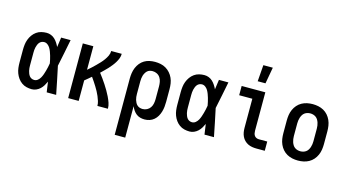

<svg xmlns="http://www.w3.org/2000/svg" viewBox="-99 -1152 3198 1763"><g transform="rotate(15 1500.0 -270.5)"><path d="M220 8Q195 8 170 2Q145 -4 124 -19Q103 -34 88 -55Q73 -76 64 -100Q55 -124 52 -149.5Q49 -175 49 -200V-320Q49 -345 52 -370.5Q55 -396 64 -420Q73 -444 88 -465Q103 -486 124 -501Q145 -516 170 -522Q195 -528 220 -528Q242 -528 262 -520Q282 -512 297.5 -497.5Q313 -483 325 -464.5Q337 -446 346 -427Q349 -450 352.5 -473.5Q356 -497 359 -520H449Q436 -456 423.5 -391.5Q411 -327 397 -263Q412 -198 424.5 -132Q437 -66 451 0H361Q358 -24 354 -48.5Q350 -73 347 -98Q338 -78 326.5 -59Q315 -40 299 -25Q283 -10 262.5 -1Q242 8 220 8ZM220 -80Q239 -80 254 -92.5Q269 -105 278 -121.5Q287 -138 293 -155.5Q299 -173 304 -191Q309 -209 313 -227Q317 -245 320 -264Q317 -281 313 -299Q309 -317 304 -334Q299 -351 292.5 -368.5Q286 -386 277 -401.5Q268 -417 253 -428.5Q238 -440 220 -440Q207 -440 195 -434.5Q183 -429 175 -419Q167 -409 162 -396.5Q157 -384 154 -371.5Q151 -359 150 -346Q149 -333 149 -320V-200Q149 -187 150 -174Q151 -161 154 -148.5Q157 -136 162 -123.5Q167 -111 175 -101Q183 -91 195 -85.5Q207 -80 220 -80Z M565 0V-520H665V-296Q684 -312 701.5 -328Q719 -344 736 -361Q753 -378 769.5 -395.5Q786 -413 800 -432.5Q814 -452 824.5 -474Q835 -496 835 -520H935Q935 -497 927 -476Q919 -455 907 -435.5Q895 -416 881 -398.5Q867 -381 852 -364.5Q837 -348 820.5 -332.5Q804 -317 788 -301Q805 -279 822 -255.5Q839 -232 854.5 -208Q870 -184 884.5 -159.5Q899 -135 911.5 -109Q924 -83 933.5 -56Q943 -29 943 0H843Q843 -23 836 -45Q829 -67 820 -88.5Q811 -110 800 -130Q789 -150 777 -169.5Q765 -189 752 -208.5Q739 -228 726 -246Q711 -233 696 -220.5Q681 -208 665 -195V0Z M1065 215V-320Q1065 -346 1069 -372.5Q1073 -399 1083 -423.5Q1093 -448 1110 -469Q1127 -490 1149.5 -503.5Q1172 -517 1198 -522.5Q1224 -528 1251 -528Q1278 -528 1304.5 -522.5Q1331 -517 1354 -503.5Q1377 -490 1395 -469.5Q1413 -449 1424 -424.5Q1435 -400 1439 -373.5Q1443 -347 1443 -320V-200Q1443 -176 1440.5 -152Q1438 -128 1431 -104.5Q1424 -81 1412 -60Q1400 -39 1381.5 -23Q1363 -7 1339.5 0.5Q1316 8 1292 8Q1271 8 1250.5 2.5Q1230 -3 1213.5 -16Q1197 -29 1185 -46.5Q1173 -64 1165 -84V215ZM1251 -80Q1272 -80 1291.5 -90Q1311 -100 1323 -118Q1335 -136 1339 -157.5Q1343 -179 1343 -200V-320Q1343 -341 1339 -362.5Q1335 -384 1323.5 -402Q1312 -420 1292.5 -430Q1273 -440 1251 -440Q1237 -440 1223.5 -436Q1210 -432 1200 -422.5Q1190 -413 1183 -400.5Q1176 -388 1172 -375Q1168 -362 1166.5 -348Q1165 -334 1165 -320V-200Q1165 -186 1166.5 -172Q1168 -158 1172 -145Q1176 -132 1182.5 -119.5Q1189 -107 1199.5 -97.5Q1210 -88 1223.5 -84Q1237 -80 1251 -80Z M1720 8Q1695 8 1670 2Q1645 -4 1624 -19Q1603 -34 1588 -55Q1573 -76 1564 -100Q1555 -124 1552 -149.5Q1549 -175 1549 -200V-320Q1549 -345 1552 -370.5Q1555 -396 1564 -420Q1573 -444 1588 -465Q1603 -486 1624 -501Q1645 -516 1670 -522Q1695 -528 1720 -528Q1742 -528 1762 -520Q1782 -512 1797.5 -497.5Q1813 -483 1825 -464.5Q1837 -446 1846 -427Q1849 -450 1852.5 -473.5Q1856 -497 1859 -520H1949Q1936 -456 1923.5 -391.5Q1911 -327 1897 -263Q1912 -198 1924.5 -132Q1937 -66 1951 0H1861Q1858 -24 1854 -48.5Q1850 -73 1847 -98Q1838 -78 1826.5 -59Q1815 -40 1799 -25Q1783 -10 1762.5 -1Q1742 8 1720 8ZM1720 -80Q1739 -80 1754 -92.5Q1769 -105 1778 -121.5Q1787 -138 1793 -155.5Q1799 -173 1804 -191Q1809 -209 1813 -227Q1817 -245 1820 -264Q1817 -281 1813 -299Q1809 -317 1804 -334Q1799 -351 1792.5 -368.5Q1786 -386 1777 -401.5Q1768 -417 1753 -428.5Q1738 -440 1720 -440Q1707 -440 1695 -434.5Q1683 -429 1675 -419Q1667 -409 1662 -396.5Q1657 -384 1654 -371.5Q1651 -359 1650 -346Q1649 -333 1649 -320V-200Q1649 -187 1650 -174Q1651 -161 1654 -148.5Q1657 -136 1662 -123.5Q1667 -111 1675 -101Q1683 -91 1695 -85.5Q1707 -80 1720 -80Z M2354 0Q2334 0 2313 -3.5Q2292 -7 2273.5 -16Q2255 -25 2240 -40Q2225 -55 2216 -74Q2207 -93 2203.5 -113.5Q2200 -134 2200 -155V-432H2075V-520H2300V-155Q2300 -142 2302.5 -130Q2305 -118 2312 -108Q2319 -98 2330.5 -93Q2342 -88 2354 -88H2434V0ZM2206 -600 2218 -756H2308L2280 -600Z M2750 8Q2723 8 2696.5 2.5Q2670 -3 2646.5 -16Q2623 -29 2605 -49.5Q2587 -70 2576 -95Q2565 -120 2561 -146.5Q2557 -173 2557 -200V-320Q2557 -347 2561 -373.5Q2565 -400 2576 -425Q2587 -450 2605 -470.5Q2623 -491 2646.5 -504Q2670 -517 2696.5 -522.5Q2723 -528 2750 -528Q2777 -528 2803.5 -522.5Q2830 -517 2853.5 -504Q2877 -491 2895 -470.5Q2913 -450 2924 -425Q2935 -400 2939 -373.5Q2943 -347 2943 -320V-200Q2943 -173 2939 -146.5Q2935 -120 2924 -95Q2913 -70 2895 -49.5Q2877 -29 2853.5 -16Q2830 -3 2803.5 2.5Q2777 8 2750 8ZM2750 -80Q2764 -80 2778 -84Q2792 -88 2803.5 -96.5Q2815 -105 2822.5 -117.5Q2830 -130 2834.5 -143.5Q2839 -157 2841 -171.5Q2843 -186 2843 -200V-320Q2843 -334 2841 -348.5Q2839 -363 2834.5 -376.5Q2830 -390 2822.5 -402.5Q2815 -415 2803.5 -423.5Q2792 -432 2778 -436Q2764 -440 2750 -440Q2736 -440 2722 -436Q2708 -432 2696.5 -423.5Q2685 -415 2677.5 -402.5Q2670 -390 2665.5 -376.5Q2661 -363 2659 -348.5Q2657 -334 2657 -320V-200Q2657 -186 2659 -171.5Q2661 -157 2665.5 -143.5Q2670 -130 2677.5 -117.5Q2685 -105 2696.5 -96.5Q2708 -88 2722 -84Q2736 -80 2750 -80Z"/></g></svg>

Font: Iosevka Curly Slab Semibold
Style: Regular
Weight: 600
Monospace: yes
Designer: Belleve Invis
Foundry: Belleve Invis
Version: Version 22.1.2; ttfautohint (v1.8.4)